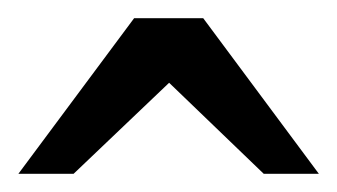

<svg xmlns="http://www.w3.org/2000/svg" viewBox="-20 -740 367 209"><path d="M267.1 -550.8 164.1 -649.9 60.1 -550.8H0L126 -720.2H201.2L327.1 -550.8Z"/></svg>

Font: BabelStone Ogham Bound
Style: Regular
Weight: 400
Designer: Andrew West
Foundry: BabelStone
Version: Version 2.02 March 14, 2022